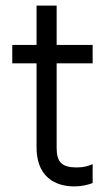

<svg xmlns="http://www.w3.org/2000/svg" viewBox="-20 -660 385 688"><path d="M183 -433H312V-499H183V-640H111V-499H24V-433H111V-133C111 -5 205 8 246 8C271 8 293 3 312 -4V-72C297 -65 279 -60 255 -60C202 -60 183 -79 183 -129V-433Z"/></svg>

Font: Maven Pro
Style: Regular
Weight: 400
Designer: Joe Prince
Foundry: Joe Prince
Version: Version 1.003